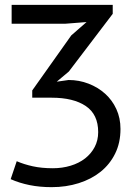

<svg xmlns="http://www.w3.org/2000/svg" viewBox="-20 -545 565 792"><path d="M198 149Q237 149 271.5 138.5Q306 128 331 108.5Q356 89 370.5 61.5Q385 34 385 0Q385 -73 334 -107.5Q283 -142 193 -142H113V-172L274 -399L337 -454L248 -447H28V-525H445V-488L264 -250L214 -208L263 -215Q306 -215 345 -200Q384 -185 413.5 -158.5Q443 -132 460 -95Q477 -58 477 -13Q477 44 455 88.5Q433 133 395 163.5Q357 194 305 210.5Q253 227 193 227Q144 227 102 218.5Q60 210 24 194L49 120Q79 133 115.5 141Q152 149 198 149Z"/></svg>

Font: PT Sans Caption
Style: Regular
Weight: 400
Designer: A.Korolkova, O.Umpeleva, V.Yefimov
Foundry: ParaType Ltd
Version: Version 2.004W OFL